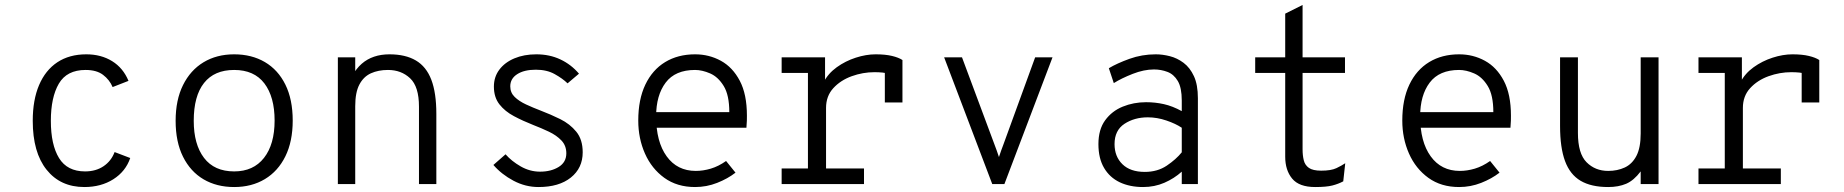

<svg xmlns="http://www.w3.org/2000/svg" viewBox="-20 -742 7432 774"><path d="M320 12Q223.5 12 167.8 -57.8Q112 -127.5 112 -255Q112 -339 137.5 -399Q163 -459 211.2 -491Q259.5 -523 328 -523Q387.5 -523 432 -495.5Q476.5 -468 498 -416L434 -391Q421.5 -420.5 395.5 -440.2Q369.5 -460 325 -460Q249.5 -460 217.2 -404.8Q185 -349.5 185 -255Q185 -158.5 218 -104.8Q251 -51 323 -51Q366.5 -51 397.5 -72Q428.5 -93 442 -129L505 -105Q486.5 -51 437 -19.5Q387.5 12 320 12Z M924 12Q853.5 12 800.5 -19.2Q747.5 -50.5 717.8 -110.2Q688 -170 688 -255Q688 -339 717.8 -399Q747.5 -459 800.5 -491Q853.5 -523 924 -523Q994.5 -523 1047.8 -491.8Q1101 -460.5 1130.5 -400.8Q1160 -341 1160 -256Q1160 -172 1130.5 -112Q1101 -52 1047.8 -20Q994.5 12 924 12ZM924 -51Q1001.5 -51 1044.2 -105.5Q1087 -160 1087 -256Q1087 -351.5 1045.8 -405.8Q1004.5 -460 924 -460Q844 -460 802.5 -407.5Q761 -355 761 -255Q761 -160 802.5 -105.5Q844 -51 924 -51Z M1342 0V-511H1412V-424L1400 -436Q1416 -465.5 1438 -484.8Q1460 -504 1488 -513.5Q1516 -523 1550 -523Q1614.5 -523 1656.5 -498.2Q1698.5 -473.5 1718.8 -420.5Q1739 -367.5 1739 -283V0H1669V-312Q1669 -393 1633.2 -426.5Q1597.5 -460 1544 -460Q1505 -460 1475.2 -446.5Q1445.5 -433 1428.8 -401.2Q1412 -369.5 1412 -314V0Z M2151 12Q2098 12 2050 -13.5Q2002 -39 1969 -77L2018 -120Q2042 -92.5 2079 -71.2Q2116 -50 2157 -50Q2201.5 -50 2232.2 -69Q2263 -88 2263 -124Q2263 -155 2243.2 -175.8Q2223.5 -196.5 2193 -211Q2162.5 -225.5 2130 -238Q2088 -254.5 2051.8 -273.8Q2015.5 -293 1993.2 -321.5Q1971 -350 1971 -393Q1971 -432 1993 -461.2Q2015 -490.5 2053.8 -506.8Q2092.5 -523 2142 -523Q2195.5 -523 2239 -502.5Q2282.5 -482 2314 -445L2268 -406Q2248 -425.5 2216.2 -443.2Q2184.5 -461 2140 -461Q2093 -461 2065 -443Q2037 -425 2037 -394Q2037 -368.5 2054.8 -351.2Q2072.5 -334 2100.5 -321Q2128.5 -308 2160 -296Q2199.5 -281 2238.5 -261.8Q2277.5 -242.5 2303.2 -211Q2329 -179.5 2329 -128Q2329 -64.5 2281.2 -26.2Q2233.5 12 2151 12Z M2782 12Q2709.5 12 2658.2 -25Q2607 -62 2580 -123Q2553 -184 2553 -256Q2553 -341 2581.5 -400.8Q2610 -460.5 2661.5 -491.8Q2713 -523 2782 -523Q2838.5 -523 2886 -497Q2933.5 -471 2962.2 -416.5Q2991 -362 2991 -276Q2991 -268 2990.8 -255.8Q2990.5 -243.5 2989 -227H2609V-290H2920Q2920 -358.5 2897.5 -395.2Q2875 -432 2842.8 -446Q2810.5 -460 2782 -460Q2702 -460 2663.5 -409Q2625 -358 2625 -273Q2625 -170.5 2667.5 -111.8Q2710 -53 2785 -53Q2814.5 -53 2845.5 -62.2Q2876.5 -71.5 2907 -93L2945 -46Q2913.5 -21.5 2871 -4.8Q2828.5 12 2782 12Z M3131 0V-63H3237V-448H3131V-511H3306V-396L3300 -410Q3318 -445.5 3353 -470.8Q3388 -496 3429.8 -509.5Q3471.5 -523 3510 -523Q3549 -523 3576 -516.5Q3603 -510 3618 -500V-329H3547V-479L3564 -444Q3552 -448 3537.5 -449.5Q3523 -451 3505 -451Q3458.5 -451 3413.5 -434.8Q3368.5 -418.5 3339.2 -386.5Q3310 -354.5 3310 -307V-63H3463V0Z M3980 0 3786 -511H3858L3989 -159.5Q3993 -148.5 3997.8 -135.8Q4002.5 -123 4007 -109Q4011.5 -123 4016.2 -135.8Q4021 -148.5 4025 -159.5L4153 -511H4223L4029 0Z M4588 12Q4534.5 12 4494 -7.2Q4453.5 -26.5 4430.8 -65Q4408 -103.5 4408 -161Q4408 -220 4435.2 -257.2Q4462.5 -294.5 4506.2 -312.2Q4550 -330 4600 -330Q4637 -330 4671.8 -322.2Q4706.5 -314.5 4744 -294V-337Q4744 -388.5 4728 -415.5Q4712 -442.5 4686.2 -452.2Q4660.5 -462 4632 -462Q4591.5 -462 4546.2 -444.2Q4501 -426.5 4470 -407L4450 -467Q4482.5 -486.5 4533 -504.8Q4583.5 -523 4639 -523Q4666.5 -523 4696 -515.5Q4725.5 -508 4751.2 -488.8Q4777 -469.5 4793 -435Q4809 -400.5 4809 -346V0H4744V-50Q4713.5 -22.5 4673.8 -5.2Q4634 12 4588 12ZM4595 -49Q4646 -49 4683.5 -74.2Q4721 -99.5 4744 -128V-227Q4719.5 -243.5 4682 -256.2Q4644.5 -269 4607 -269Q4553 -269 4513 -242.8Q4473 -216.5 4473 -161Q4473 -111 4504.8 -80Q4536.5 -49 4595 -49Z M5282 12Q5217 12 5189 -22Q5161 -56 5161 -110V-448H5040V-511H5161V-687L5231 -722V-511H5402V-448H5231V-140Q5231 -115.5 5235.8 -96Q5240.5 -76.5 5256.5 -65.2Q5272.5 -54 5306 -54Q5346 -54 5367.5 -64.2Q5389 -74.5 5403 -84L5395 -11Q5375.5 -0.5 5351 5.8Q5326.5 12 5282 12Z M5862 12Q5789.5 12 5738.2 -25Q5687 -62 5660 -123Q5633 -184 5633 -256Q5633 -341 5661.5 -400.8Q5690 -460.5 5741.5 -491.8Q5793 -523 5862 -523Q5918.5 -523 5966 -497Q6013.5 -471 6042.2 -416.5Q6071 -362 6071 -276Q6071 -268 6070.8 -255.8Q6070.5 -243.5 6069 -227H5689V-290H6000Q6000 -358.5 5977.5 -395.2Q5955 -432 5922.8 -446Q5890.5 -460 5862 -460Q5782 -460 5743.5 -409Q5705 -358 5705 -273Q5705 -170.5 5747.5 -111.8Q5790 -53 5865 -53Q5894.5 -53 5925.5 -62.2Q5956.5 -71.5 5987 -93L6025 -46Q5993.5 -21.5 5951 -4.8Q5908.5 12 5862 12Z M6463 12Q6394.5 12 6351.8 -13.2Q6309 -38.5 6289 -92.8Q6269 -147 6269 -234V-511H6341V-206Q6341 -123 6375.8 -88Q6410.5 -53 6463 -53Q6500 -53 6529.8 -66.8Q6559.5 -80.5 6576.8 -113.5Q6594 -146.5 6594 -204V-511H6666V0H6594V-51Q6566.5 -14.5 6535.5 -1.2Q6504.5 12 6463 12Z M6827 0V-63H6933V-448H6827V-511H7002V-396L6996 -410Q7014 -445.5 7049 -470.8Q7084 -496 7125.8 -509.5Q7167.5 -523 7206 -523Q7245 -523 7272 -516.5Q7299 -510 7314 -500V-329H7243V-479L7260 -444Q7248 -448 7233.5 -449.5Q7219 -451 7201 -451Q7154.5 -451 7109.5 -434.8Q7064.5 -418.5 7035.2 -386.5Q7006 -354.5 7006 -307V-63H7159V0Z"/></svg>

Font: Overpass Mono Light Light
Style: Regular
Weight: 300
Monospace: yes
Version: Version 4.000